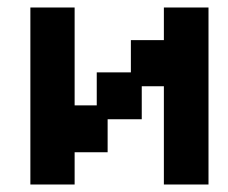

<svg xmlns="http://www.w3.org/2000/svg" viewBox="-20 -481 607 512"><path d="M61 11V-461H179V-200H238V-288H329V-374H417V-461H536V11H417V-251H358V-163H267V-75H179V11Z"/></svg>

Font: Pixelify Sans SemiBold
Style: Regular
Weight: 600
Designer: Stefie Justprince
Foundry: Typecalism Foundryline
Version: Version 1.000